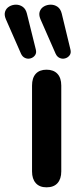

<svg xmlns="http://www.w3.org/2000/svg" viewBox="-72 -794 347 821"><path d="M127 7Q97 7 81 -11Q65 -29 65 -61V-428Q65 -461 81 -478.5Q97 -496 127 -496Q157 -496 173.5 -478.5Q190 -461 190 -428V-61Q190 -29 174 -11Q158 7 127 7ZM166 -564 101 -712Q93 -731 98 -745Q103 -759 116 -766.5Q129 -774 145 -774Q161 -774 174 -765Q187 -756 192 -736L229 -583Q233 -568 226 -558Q219 -548 207 -544.5Q195 -541 183.5 -546Q172 -551 166 -564ZM18 -564 -47 -712Q-55 -731 -50 -745Q-45 -759 -32 -766.5Q-19 -774 -3.5 -774Q12 -774 25 -765Q38 -756 43 -736L81 -583Q85 -568 78 -558Q71 -548 59 -544.5Q47 -541 35.5 -546Q24 -551 18 -564Z"/></svg>

Font: Nunito
Style: Bold
Weight: 700
Designer: Vernon Adams
Foundry: Vernon Adams
Version: Version 3.602